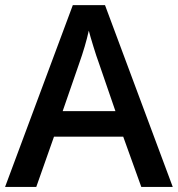

<svg xmlns="http://www.w3.org/2000/svg" viewBox="-20 -737 701 757"><path d="M537.1 0 465.8 -198.2H192.9L123 0H0L267.1 -716.8H394L661.1 0ZM435.1 -298.8 368.2 -493.2Q360.8 -512.7 347.9 -554.7Q335 -596.7 330.1 -616.2Q316.9 -556.2 291.5 -484.9L227.1 -298.8Z"/></svg>

Font: TypoPRO Open Sans
Style: Regular
Weight: 600
Foundry: Ascender Corporation
Version: Version 1.10